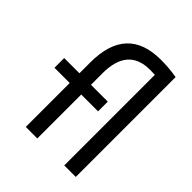

<svg xmlns="http://www.w3.org/2000/svg" viewBox="-205 -869 996 996"><g transform="rotate(45 293.0 -371.0)"><path d="M148.9 0V-322.3H37.1V-393.6H148.9V-473.6Q148.9 -742.2 398.4 -742.2Q459 -742.2 515.6 -732.4V0H431.2V-664.6Q413.1 -665.5 395.5 -665.5Q233.4 -665.5 233.4 -478.5V-393.6H356.9V-322.3H233.4V0Z"/></g></svg>

Font: Cascadia Code PL SemiLight
Style: Regular
Weight: 350
Monospace: yes
Designer: Aaron Bell
Foundry: Saja Typeworks
Version: Version 2404.023; ttfautohint (v1.8.4)